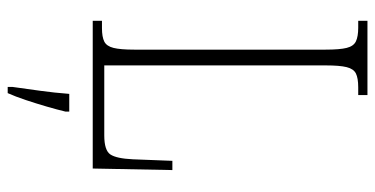

<svg xmlns="http://www.w3.org/2000/svg" viewBox="-258 -496 975 499"><g transform="rotate(90 229.5 -246.5)"><path d="M34 0V-24H53Q76 -24 88 -30Q100 -36 104.5 -54Q109 -72 109 -108V-605Q109 -642 104.5 -660Q100 -678 87.5 -684Q75 -690 52 -690H34V-714H227V-690H207Q183 -690 171 -684Q159 -678 154.5 -660Q150 -642 150 -606V-30H332Q371 -30 381.5 -46Q392 -62 394 -104L398 -207H422L418 0ZM206 208Q211 172 216 136Q221 100 224 61H270V71Q265 92 257 119.5Q249 147 240 174Q231 201 222 221H206Z"/></g></svg>

Font: Noto Serif Bengali ExtraCondensed ExtraLight
Style: Regular
Weight: 200
Width: 2
Designer: Juan Bruce, Universal Thirst, Indian Type Foundry and the Monotype Design Team.
Foundry: Monotype Imaging Inc.
Version: Version 2.003; ttfautohint (v1.8.4.7-5d5b)